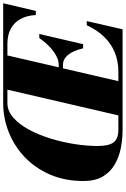

<svg xmlns="http://www.w3.org/2000/svg" viewBox="188 -978 790 1206"><g transform="rotate(-90 583.0 -375.0)"><path d="M539 -750Q444 -750 356.2 -715.2Q268.5 -680.5 199.2 -614.8Q130 -549 89.5 -455.8Q49 -362.5 49 -245Q49 -172.5 77 -125Q105 -77.5 151.8 -50Q198.5 -22.5 255.5 -11.2Q312.5 0 370 0V-26.5Q314.5 -26.5 291.8 -56.5Q269 -86.5 269 -155.5Q269 -225 281.2 -303Q293.5 -381 316.8 -455.5Q340 -530 373 -590.5Q406 -651 448 -687.2Q490 -723.5 539 -723.5ZM455 0 629 -750H844L670 0ZM370 0V-26.5H735Q803.5 -26.5 858.5 -49.8Q913.5 -73 955.8 -117.2Q998 -161.5 1027.5 -225H1053.5L1002 0ZM882.5 -248Q875 -281.5 861.2 -310.2Q847.5 -339 827 -356.8Q806.5 -374.5 778 -374.5H717V-401H778Q806.5 -401 836.8 -417.5Q867 -434 895.5 -461.8Q924 -489.5 946.5 -523H972.5L908.5 -248ZM1091.5 -545Q1089 -598.5 1068 -638.8Q1047 -679 1007.5 -701.2Q968 -723.5 909.5 -723.5H539V-750H1165.5L1117.5 -545Z"/></g></svg>

Font: Bodoni Moda 9pt Black
Style: Italic
Weight: 900
Italic angle: -13°
Designer: Owen Earl
Foundry: indestructible type
Version: Version 2.004